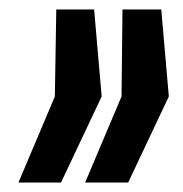

<svg xmlns="http://www.w3.org/2000/svg" viewBox="-20 -530 388 406"><path d="M160 -144 237 -326 239 -510H321L337 -326L251 -144ZM19 -144 96 -326 99 -510H179L195 -326L109 -144Z"/></svg>

Font: Saira UltraCondensed ExtraBold
Style: Italic
Weight: 800
Width: 1
Italic angle: -12°
Designer: Hector Gatti with collaboration of the Omnibus-Type team
Foundry: Omnibus-Type
Version: Version 1.101